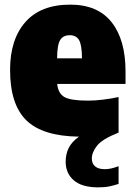

<svg xmlns="http://www.w3.org/2000/svg" viewBox="-20 -579 580 829"><path d="M404.5 230Q334 230 298.8 199.8Q263.5 169.5 263.5 118.5Q263.5 87.5 276.2 60.8Q289 34 321 11Q163.5 9 93.5 -59.8Q23.5 -128.5 23.5 -277Q23.5 -409 89.8 -484Q156 -559 283 -559Q402 -559 462 -483Q522 -407 522 -270.5V-216.5H227Q231 -175.5 258.2 -160Q285.5 -144.5 359.5 -144.5Q391 -144.5 425 -148.8Q459 -153 492 -160V-6.5Q421.5 21.5 399 50Q376.5 78.5 376.5 106Q376.5 127 390.5 139.2Q404.5 151.5 433 151.5Q458.5 151.5 492 138.5V215Q474 221 453.5 225.5Q433 230 404.5 230ZM281 -427Q253 -427 240 -406.5Q227 -386 226.5 -327H334Q333.5 -386 321 -406.5Q308.5 -427 281 -427Z"/></svg>

Font: Encode Sans SmCnd Black
Style: Regular
Weight: 900
Width: 4
Designer: Multiple Designers
Foundry: Impallari Type
Version: Version 3.002; ttfautohint (v1.8.3) -l 8 -r 50 -G 200 -x 14 